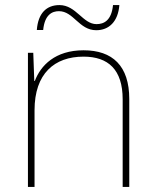

<svg xmlns="http://www.w3.org/2000/svg" viewBox="-20 -736 613 756"><path d="M125 -618H150C156 -678 185 -692 212 -692C270 -692 291 -617 359 -617C409 -617 445 -651 450 -716H425C419 -655 389 -641 360 -641C306 -641 280 -716 214 -716C163 -716 130 -684 125 -618ZM309 -538C197 -538 140 -478 117 -417H115L111 -528H90V0H116V-302C116 -446 194 -513 309 -513C406 -513 463 -462 463 -345V0H489V-346C489 -477 423 -538 309 -538Z"/></svg>

Font: Noto Sans Georgian Thin
Style: Regular
Weight: 100
Designer: Monotype Design Team, Akaki Razmadze
Foundry: Google LLC
Version: Version 2.005